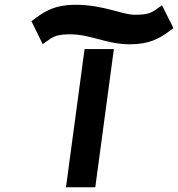

<svg xmlns="http://www.w3.org/2000/svg" viewBox="-20 -786 748 806"><path d="M295 -766C214 -766 170 -740 131 -711L112 -697L159 -601L184 -618C206 -634 224 -642 275 -642C360 -642 428 -600 525 -600C607 -600 650 -625 689 -654L708 -668L660 -764L636 -747C614 -731 597 -724 545 -724C492 -724 416 -766 295 -766ZM458 -580H335L257 0H380Z"/></svg>

Font: Charger
Style: HemiRT
Weight: 900
Designer: Jasper
Foundry: Cannot Into Space Fonts
Version: Version 0.99